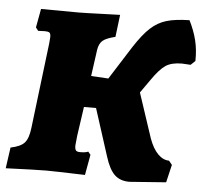

<svg xmlns="http://www.w3.org/2000/svg" viewBox="-67 -707 824 775"><g transform="rotate(5 345.5 -319.5)"><path d="M708 -493 690 -476Q664 -478 655 -478Q613 -478 589 -462Q565 -446 534 -401L496 -347L556 -166Q571 -125 592 -104Q613 -83 637 -83L650 -67L633 5L485 16Q447 16 424.5 -5.5Q402 -27 386 -79L325 -269H276L259 -151Q255 -115 255 -111Q255 -96 259.5 -91Q264 -86 276 -86Q299 -86 309 -91L319 -79L304 4Q178 0 147 0Q108 0 -17 5L-5 -80Q35 -88 51 -105.5Q67 -123 72 -166L114 -513L116 -539Q116 -552 111 -556Q106 -560 92 -560L65 -559L55 -572L69 -648L220 -647Q244 -647 326 -650L389 -652L378 -562Q341 -553 327 -541Q313 -529 309 -504L294 -396L364 -392L449 -526Q484 -580 513 -606.5Q542 -633 577.5 -643.5Q613 -654 670 -655Q690 -615 699.5 -576.5Q709 -538 708 -493Z"/></g></svg>

Font: Alegreya Black
Style: Italic
Weight: 900
Italic angle: -7°
Designer: Juan Pablo del Peral
Foundry: Huerta Tipografica
Version: Version 2.007; ttfautohint (v1.6)